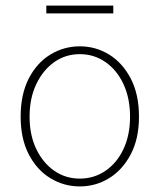

<svg xmlns="http://www.w3.org/2000/svg" viewBox="-20 -656 572 688"><path d="M266 12Q209 12 160.5 -17.5Q112 -47 83 -103Q54 -159 54 -238Q54 -318 83 -374.5Q112 -431 160.5 -460.5Q209 -490 266 -490Q323 -490 371 -460.5Q419 -431 448.5 -374.5Q478 -318 478 -238Q478 -159 448.5 -103Q419 -47 371 -17.5Q323 12 266 12ZM266 -16Q317 -16 358 -44Q399 -72 422.5 -122Q446 -172 446 -238Q446 -304 422.5 -354.5Q399 -405 358 -433.5Q317 -462 266 -462Q215 -462 174.5 -433.5Q134 -405 110 -354.5Q86 -304 86 -238Q86 -172 110 -122Q134 -72 174.5 -44Q215 -16 266 -16ZM146 -608V-636H386V-608Z"/></svg>

Font: Assistant ExtraLight
Style: Regular
Weight: 200
Designer: Hebrew By Ben Nathan, Latin by Paul Hunt
Version: Version 3.000